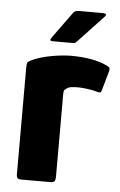

<svg xmlns="http://www.w3.org/2000/svg" viewBox="-49 -681 448 716"><g transform="rotate(5 175.0 -322.5)"><path d="M204 -476Q285 -476 337 -452Q348 -447 349.5 -442.5Q351 -438 349 -431L329 -360Q327 -351 323.5 -349.5Q320 -348 310 -351Q293 -356 272 -358.5Q251 -361 242 -361Q226 -361 217.5 -360Q209 -359 205 -357.5Q201 -356 198 -354Q194 -351 190 -347.5Q186 -344 186 -330V-24Q186 -8 181.5 -4Q177 0 166 0H54Q49 0 44.5 -3.5Q40 -7 40 -20V-417Q40 -433 43.5 -437.5Q47 -442 58 -447Q88 -461 130 -468.5Q172 -476 204 -476ZM131 -524Q121 -524 120.5 -527.5Q120 -531 128 -542L197 -637Q202 -645 220 -645H309Q316 -645 318.5 -641.5Q321 -638 313 -630L220 -531Q215 -525 210.5 -524.5Q206 -524 197 -524Z"/></g></svg>

Font: Glory Thin ExtraBold
Style: Regular
Weight: 800
Version: Version 1.011